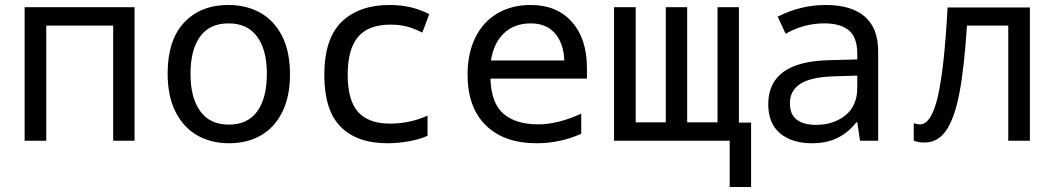

<svg xmlns="http://www.w3.org/2000/svg" viewBox="-20 -566 4240 772"><path d="M79 -537H521V0H435V-463H166V0H79Z M654 -270Q654 -405 720.5 -475.5Q787 -546 898 -546Q970 -546 1026 -515Q1082 -484 1114 -421.5Q1146 -359 1146 -267Q1146 -177 1114.5 -114.5Q1083 -52 1028 -21Q973 10 901 10Q829 10 773.5 -21.5Q718 -53 686 -116Q654 -179 654 -270ZM1053 -269Q1053 -365 1014 -418.5Q975 -472 899 -472Q823 -472 784.5 -419Q746 -366 746 -269Q746 -173 785 -119Q824 -65 900 -65Q976 -65 1014.5 -118.5Q1053 -172 1053 -269Z M1284 -264Q1284 -411 1354 -478.5Q1424 -546 1547 -546Q1636 -546 1706 -509L1678 -435Q1645 -452 1615 -459.5Q1585 -467 1551 -467Q1461 -467 1419.5 -417.5Q1378 -368 1378 -266Q1378 -162 1420 -115.5Q1462 -69 1548 -69Q1628 -69 1699 -101V-20Q1669 -6 1625 2Q1581 10 1538 10Q1415 10 1349.5 -56.5Q1284 -123 1284 -264Z M1860 -266Q1860 -352 1891.5 -415.5Q1923 -479 1980.5 -512.5Q2038 -546 2114 -546Q2219 -546 2279.5 -478Q2340 -410 2340 -292V-250H1952Q1955 -151 2004.5 -108.5Q2054 -66 2144 -66Q2223 -66 2317 -109V-28Q2231 10 2138 10Q2007 10 1933.5 -62Q1860 -134 1860 -266ZM2249 -323Q2246 -393 2211 -432.5Q2176 -472 2114 -472Q2048 -472 2006.5 -432.5Q1965 -393 1954 -323Z M3000 -73V186H2914V0H2449V-537H2536V-74H2657V-537H2743V-74H2865V-537H2951V-73Z M3069 -147Q3069 -318 3312 -324L3427 -327V-349Q3427 -416 3393 -444Q3359 -472 3295 -472Q3211 -472 3139 -430L3107 -499Q3199 -546 3300 -546Q3403 -546 3457 -499.5Q3511 -453 3511 -359V0H3438L3427 -74H3423Q3390 -32 3346.5 -11Q3303 10 3245 10Q3164 10 3116.5 -30Q3069 -70 3069 -147ZM3427 -214V-262L3331 -259Q3239 -256 3197.5 -228.5Q3156 -201 3156 -151Q3156 -106 3183.5 -85Q3211 -64 3261 -64Q3332 -64 3379.5 -102.5Q3427 -141 3427 -214Z M3654 -1V-71Q3666 -66 3679 -66Q3725 -66 3751 -178.5Q3777 -291 3790 -536H4121V0H4034V-463H3868Q3857 -293 3837.5 -191.5Q3818 -90 3784.5 -41.5Q3751 7 3698 7Q3670 7 3654 -1Z"/></svg>

Font: Noto Sans Mono UI
Style: Regular
Weight: 400
Monospace: yes
Designer: Monotype Design team
Foundry: Monotype Imaging Inc.
Version: Version 1.000